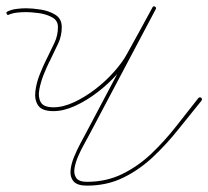

<svg xmlns="http://www.w3.org/2000/svg" viewBox="-20 -578 654 603"><path d="M1 -535Q-2 -540 4 -542Q16 -548 32 -550Q48 -552 62 -552Q81 -552 107.5 -548Q134 -544 154 -531.5Q174 -519 174 -493Q174 -465 162.5 -441Q151 -417 139 -392Q139 -392 139 -392Q139 -392 139 -392Q139 -392 139 -392Q139 -392 139 -392Q138 -390 137 -387.5Q136 -385 134 -382Q134 -382 134 -382Q134 -382 134 -382Q134 -382 134 -382Q134 -382 134 -382Q127 -368 117.5 -344.5Q108 -321 103.5 -297Q99 -273 108 -257Q117 -241 148 -241Q178 -241 212.5 -257Q247 -273 280 -298.5Q313 -324 339 -353.5Q365 -383 379 -409Q379 -409 379 -409Q379 -409 379 -409Q379 -409 379 -409Q379 -409 379 -409Q399 -445 419 -481.5Q439 -518 459 -555Q462 -560 467 -557Q472 -554 469 -549Q417 -451 365 -352.5Q313 -254 261 -156Q256 -146 245.5 -127.5Q235 -109 226 -88.5Q217 -68 214 -49.5Q211 -31 219.5 -19Q228 -7 253 -7Q314 -7 364 -31.5Q414 -56 455.5 -95.5Q497 -135 533 -181Q569 -227 603 -270Q607 -274 612 -271Q616 -267 613 -262Q577 -218 540 -171.5Q503 -125 460.5 -85Q418 -45 367 -20Q316 5 253 5Q223 5 211.5 -8Q200 -21 201.5 -41.5Q203 -62 212.5 -85Q222 -108 233 -128.5Q244 -149 251 -162Q303 -260 355 -358.5Q407 -457 459 -555Q461 -560 467 -557Q472 -554 469 -549Q449 -513 429 -476.5Q409 -440 389 -403Q389 -403 389 -403Q389 -403 389 -403Q389 -403 389 -403Q389 -403 389 -403Q375 -376 348 -345.5Q321 -315 286.5 -288.5Q252 -262 216 -245.5Q180 -229 148 -229Q112 -229 100 -246.5Q88 -264 91 -290.5Q94 -317 104.5 -343.5Q115 -370 124 -388Q124 -388 124 -388Q124 -388 124 -388Q124 -388 124 -388Q124 -388 124 -388Q126 -392 129 -398Q129 -398 129 -398Q129 -398 129 -398Q129 -398 129 -398Q129 -398 129 -398Q140 -420 151 -443.5Q162 -467 162 -493Q162 -514 143 -524Q124 -534 100.5 -537Q77 -540 62 -540Q49 -540 34.5 -538.5Q20 -537 8 -532Q3 -529 1 -535Z"/></svg>

Font: FRB American Cursive Guidelines Thin
Style: Italic
Weight: 100
Italic angle: -25°
Version: Version 2.0;Modular Font Editor K font №1